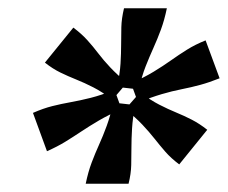

<svg xmlns="http://www.w3.org/2000/svg" viewBox="-20 -769 553 466"><path d="M89 -617Q108 -602 126.5 -593Q145 -584 165 -576Q185 -568 206.5 -557Q228 -546 253 -527L288 -568Q264 -588 247.5 -605.5Q231 -623 218.5 -639.5Q206 -656 192 -671.5Q178 -687 158 -702ZM94 -402Q119 -413 138.5 -425Q158 -437 177.5 -450Q197 -463 220 -476.5Q243 -490 275 -504L258 -551Q226 -538 200 -531.5Q174 -525 151.5 -521Q129 -517 107 -511.5Q85 -506 60 -495ZM292 -323Q298 -347 298.5 -368.5Q299 -390 299 -411Q299 -432 300.5 -457Q302 -482 308 -514L255 -520Q248 -488 239 -463.5Q230 -439 220.5 -418Q211 -397 202.5 -374.5Q194 -352 188 -323ZM281 -749Q275 -724 274.5 -703Q274 -682 274 -660.5Q274 -639 272.5 -614.5Q271 -590 264 -558L317 -552Q324 -584 333.5 -608Q343 -632 352.5 -653Q362 -674 370.5 -697Q379 -720 385 -749ZM415 -370 483 -454Q464 -469 445.5 -478.5Q427 -488 407.5 -496Q388 -504 366.5 -515Q345 -526 320 -545L284 -504Q309 -484 325.5 -466.5Q342 -449 355 -432.5Q368 -416 381.5 -400.5Q395 -385 415 -370ZM513 -579 479 -671Q454 -661 434 -648.5Q414 -636 395 -622.5Q376 -609 353 -595Q330 -581 298 -567L315 -520Q347 -533 372.5 -540.5Q398 -548 421 -552.5Q444 -557 466 -563Q488 -569 513 -579Z"/></svg>

Font: Roboto Serif 20pt SemiBold
Style: Italic
Weight: 600
Italic angle: -10°
Version: Version 1.007